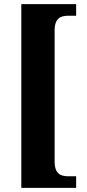

<svg xmlns="http://www.w3.org/2000/svg" viewBox="-20 -780 419 928"><path d="M83 128H348V72H313C275 72 244 63 244 0V-632C244 -695 275 -704 313 -704H348V-760H83Z"/></svg>

Font: Noto Serif Myanmar ExtraCondensed Black
Style: Regular
Weight: 900
Width: 2
Designer: Ben Mitchell and the Monotype Design Team
Foundry: Monotype Imaging Inc.
Version: Version 2.106